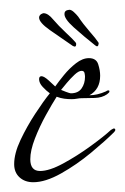

<svg xmlns="http://www.w3.org/2000/svg" viewBox="-20 -364 256 393"><path d="M175 -271Q151 -290 131 -308Q111 -326 112 -336Q112 -341 117 -343Q121 -344 122 -344Q126 -344 131 -339.5Q136 -335 140 -330Q150 -315 163.5 -299.5Q177 -284 180 -279Q182 -277 182 -275Q181 -266 175 -271ZM129 -270Q104 -287 82 -302.5Q60 -318 60 -328Q60 -332 64 -335Q68 -337 69 -337Q74 -337 79 -333.5Q84 -330 88 -325Q100 -311 115 -297Q130 -283 134 -278Q136 -276 136 -274Q136 -266 129 -270ZM48 9Q31 9 20 -1Q9 -11 9 -28Q9 -50 22 -77.5Q35 -105 52 -131Q69 -157 82 -173Q75 -178 67.5 -186Q60 -194 60 -202Q60 -208 65 -208Q70 -208 79.5 -199.5Q89 -191 93 -187Q100 -197 111 -210.5Q122 -224 135.5 -234.5Q149 -245 162 -245Q177 -245 181 -232.5Q185 -220 185 -209Q185 -181 163 -169Q179 -169 197 -177Q199 -179 202 -179Q204 -179 204 -177Q204 -175 202.5 -174Q201 -173 199 -171Q189 -164 174 -163.5Q159 -163 147 -163Q143 -163 137.5 -162Q132 -161 127 -161Q119 -161 111.5 -162Q104 -163 96 -166Q87 -152 74 -128.5Q61 -105 51.5 -80.5Q42 -56 42 -38Q42 -14 62 -14Q81 -14 109.5 -29.5Q138 -45 165.5 -65Q193 -85 207 -98Q209 -99 210.5 -100Q212 -101 213 -101Q216 -101 216 -98Q216 -96 213 -93Q196 -76 166.5 -51.5Q137 -27 105 -9Q73 9 48 9ZM125 -173Q140 -173 147 -183Q154 -193 154 -207Q154 -210 153 -214.5Q152 -219 147 -219Q141 -219 132.5 -211Q124 -203 116.5 -194Q109 -185 105 -180Q107 -179 115 -176Q123 -173 125 -173ZM129 -270Q104 -287 82 -302.5Q60 -318 60 -328Q60 -332 64 -335Q68 -337 69 -337Q74 -337 79 -333.5Q84 -330 88 -325Q100 -311 115 -297Q130 -283 134 -278Q136 -276 136 -274Q136 -266 129 -270Z"/></svg>

Font: Sassy Frass
Style: Regular
Weight: 400
Designer: Robert E. Leuschke
Foundry: Robert E. Leuschke
Version: Version 1.010; ttfautohint (v1.8.3)